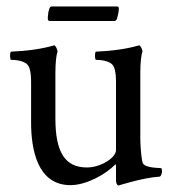

<svg xmlns="http://www.w3.org/2000/svg" viewBox="-20 -566 537 594"><path d="M127.9 -509.8C127.9 -500 133.8 -501 133.8 -501H335C335 -501 339.8 -502 341.8 -507.8C346.7 -525.4 347.7 -534.2 347.7 -539.1C347.7 -544.9 344.7 -545.9 342.8 -545.9H139.6C128.9 -545.9 127.9 -511.7 127.9 -509.8ZM338.9 -308.6V-101.6C338.9 -78.1 292 -47.9 249 -47.9C180.7 -47.9 151.4 -95.7 151.4 -199.2V-342.8C151.4 -371.1 154.3 -398.4 158.2 -406.2C158.2 -411.1 152.3 -425.8 147.5 -425.8C112.3 -415 63.5 -408.2 13.7 -406.2C9.8 -401.4 10.7 -383.8 13.7 -380.9C26.4 -380.9 58.6 -378.9 68.4 -361.3C76.2 -346.7 76.2 -321.3 76.2 -308.6V-187.5C76.2 -105.5 94.7 6.8 198.2 6.8C248 6.8 309.6 -28.3 336.9 -57.6C336.9 -57.6 338.9 -57.6 338.9 -52.7V-7.8C338.9 -1 341.8 7.8 346.7 7.8C347.7 7.8 422.9 -16.6 473.6 -19.5C478.5 -19.5 481.4 -33.2 481.4 -35.2C481.4 -38.1 480.5 -44.9 478.5 -45.9C475.6 -46.9 425.8 -44.9 420.9 -63.5C415 -90.8 414.1 -127 414.1 -137.7V-342.8C414.1 -371.1 417 -398.4 420.9 -406.2C420.9 -411.1 415 -425.8 410.2 -425.8C375 -415 326.2 -408.2 276.4 -406.2C272.5 -401.4 273.4 -383.8 276.4 -380.9C289.1 -380.9 321.3 -378.9 331.1 -361.3C338.9 -346.7 338.9 -321.3 338.9 -308.6Z"/></svg>

Font: Crimson
Style: Roman
Weight: 400
Version: Version 0.2